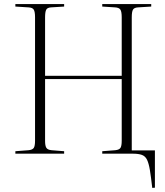

<svg xmlns="http://www.w3.org/2000/svg" viewBox="-20 -750 806 937"><path d="M723 167Q717 113 711.5 80Q706 47 697.5 29.5Q689 12 672.5 6Q656 0 628 0H479V-12L543 -17Q562 -19 568 -28.5Q574 -38 574 -63V-364H200V-62Q200 -39 206 -29Q212 -19 231 -17L293 -12V0H55V-12L120 -17Q139 -19 145 -28.5Q151 -38 151 -63V-666Q151 -692 145 -702.5Q139 -713 119 -714L55 -718V-730H293V-718L229 -714Q211 -713 205.5 -702.5Q200 -692 200 -665V-380H574V-666Q574 -693 567.5 -703Q561 -713 541 -714L479 -718V-730H718V-718L654 -714Q635 -713 629 -703Q623 -693 623 -665V-16H736V166Z"/></svg>

Font: Literata 72pt ExtraLight
Style: Regular
Weight: 200
Designer: Latin by Veronika Burian and Jose Scaglione. Greek by Irene Vlachou. Cyrillic by Vera Evstafieva.
Foundry: TypeTogether
Version: Version 3.002